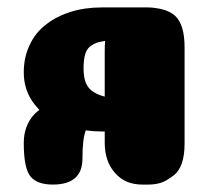

<svg xmlns="http://www.w3.org/2000/svg" viewBox="-20 -496 561 517"><path d="M227 -374Q239 -382 253 -384L263 -386Q262 -373 262 -358V-236L258 -237Q243 -241 231 -249Q218 -257 211 -273Q205 -289 205 -311Q205 -337 210 -352Q215 -367 227 -374ZM401 -474Q390 -476 378 -476H375H364H355H254Q208 -476 170 -464Q132 -452 104 -430Q75 -408 60 -375Q44 -342 44 -301Q44 -252 73 -215Q79 -208 86 -200Q79 -195 72 -188Q44 -157 44 -111Q44 -43 62 -21Q80 1 122 1Q202 1 202 -69Q202 -122 211 -145Q231 -142 253 -142H262V-112Q262 -61 290 -30Q317 1 363 1H369H378Q412 1 432 -13Q440 -18 447 -23Q477 -46 477 -109V-369Q477 -429 452 -453Q435 -469 401 -474Z"/></svg>

Font: Coiny 2.0
Style: Regular
Weight: 400
Version: Version 1.001 July 11, 2018